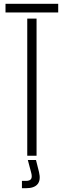

<svg xmlns="http://www.w3.org/2000/svg" viewBox="-20 -820 336 1011"><path d="M123.5 0V-722H172.5V0ZM9 -754.5V-800H286.5V-754.5ZM95.5 171V132.5H116.5Q137.5 132.5 144 121.8Q150.5 111 143.5 86.5L126.5 22.5H169.5L185.5 86.5Q195.5 128 178 149.5Q160.5 171 117 171Z"/></svg>

Font: Big Shoulders Stencil Text Thin ExtraLight
Style: Regular
Weight: 250
Version: Version 2.001